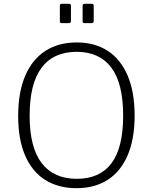

<svg xmlns="http://www.w3.org/2000/svg" viewBox="-20 -974 799 1004"><path d="M380 10Q285 10 216.5 -33Q148 -76 111.5 -160.5Q75 -245 75 -367Q75 -492 112 -578Q149 -664 217.5 -708Q286 -752 381 -752Q476 -752 543.5 -708Q611 -664 647.5 -578.5Q684 -493 684 -369Q684 -247 647.5 -162Q611 -77 543 -33.5Q475 10 380 10ZM382 -39Q502 -39 563 -120.5Q624 -202 624 -369Q624 -538 562 -620.5Q500 -703 381 -703Q260 -703 197.5 -620Q135 -537 135 -369Q135 -203 198 -121Q261 -39 382 -39ZM351 -944V-866Q351 -859 348.5 -856Q346 -853 338 -853H305Q297 -853 295 -855.5Q293 -858 293 -864V-943Q293 -954 302 -954H341Q351 -954 351 -944ZM470 -944V-866Q470 -859 467.5 -856Q465 -853 457 -853H424Q416 -853 414 -855.5Q412 -858 412 -864V-943Q412 -954 422 -954H460Q470 -954 470 -944Z"/></svg>

Font: Libre Franklin ExtraLight
Style: Regular
Weight: 250
Designer: Pablo Impallari, Rodrigo Fuenzalida, Nhung Nguyen
Foundry: Impallari Type
Version: Version 3.000